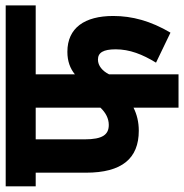

<svg xmlns="http://www.w3.org/2000/svg" viewBox="-6 -656 662 691"><g transform="rotate(-90 325.5 -311.0)"><path d="M403 -514H651V-622H0V-514H49V-333C49 -204 100 -143 200 -143C232 -143 259 -150 283 -162V0H403V-250C415 -274 434 -290 456 -290C481 -290 493 -271 493 -226C493 -176 475 -130 445 -81L553 -29C595 -100 613 -167 613 -235C613 -338 570 -400 484 -400C450 -400 424 -390 403 -373ZM169 -514H283V-281C265 -262 244 -251 221 -251C186 -251 169 -273 169 -338Z"/></g></svg>

Font: Noto Sans Devanagari ExtraCondensed
Style: Bold
Weight: 700
Width: 2
Designer: Jelle Bosma - Monotype Design Team
Foundry: Monotype Imaging Inc.
Version: Version 2.004